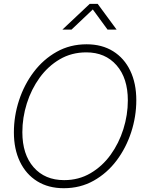

<svg xmlns="http://www.w3.org/2000/svg" viewBox="-20 -968 746 998"><path d="M311.5 10.3Q231.4 10.3 173.3 -25.9Q115.2 -62 83.7 -127.4Q52.2 -192.9 52.2 -279.8Q52.2 -364.7 78.9 -446.3Q105.5 -527.8 155.3 -593.8Q205.1 -659.7 274.7 -698.7Q344.2 -737.8 430.2 -737.8Q509.8 -737.8 567.9 -701.7Q626 -665.5 657.2 -600.1Q688.5 -534.7 688.5 -447.3Q688.5 -362.3 661.9 -280.8Q635.3 -199.2 585.9 -133.5Q536.6 -67.9 467 -28.8Q397.5 10.3 311.5 10.3ZM313.5 -31.7Q389.2 -31.7 450.4 -67.6Q511.7 -103.5 554.9 -163.3Q598.1 -223.1 621.3 -296.9Q644.5 -370.6 644.5 -446.3Q644.5 -562 585.7 -628.9Q526.9 -695.8 428.7 -695.8Q352.1 -695.8 290.8 -659.9Q229.5 -624 186 -564Q142.6 -503.9 119.4 -430.2Q96.2 -356.4 96.2 -280.8Q96.2 -165.5 154.8 -98.6Q213.4 -31.7 313.5 -31.7ZM351.6 -814H304.7V-814.5L446.3 -947.8H487.8L585.9 -814.5V-814H539.1L462.4 -918.9Z"/></svg>

Font: Inter Display ExtraLight
Style: Italic
Weight: 200
Italic angle: -9.39999°
Designer: Rasmus Andersson
Foundry: rsms
Version: Version 4.000;git-a52131595